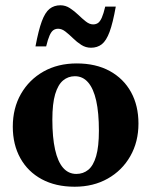

<svg xmlns="http://www.w3.org/2000/svg" viewBox="-20 -695 574 728"><path d="M269.5 -35.5Q295.5 -35.5 314.8 -51.2Q334 -67 344.5 -103Q355 -139 355 -199.5Q355 -267.5 344.8 -313.2Q334.5 -359 314.2 -382.5Q294 -406 264 -406Q238.5 -406 219.2 -390Q200 -374 189.2 -338Q178.5 -302 178.5 -241.5Q178.5 -174 188.8 -128Q199 -82 219.2 -58.8Q239.5 -35.5 269.5 -35.5ZM263 13Q191 13 138.2 -15.5Q85.5 -44 57 -95.5Q28.5 -147 28.5 -214.5Q28.5 -285 59.5 -339Q90.5 -393 145 -423.8Q199.5 -454.5 271 -454.5Q343.5 -454.5 396 -425.8Q448.5 -397 476.8 -345.8Q505 -294.5 505 -226.5Q505 -157 474 -102.8Q443 -48.5 388.5 -17.8Q334 13 263 13ZM419 -670Q408 -608 395.5 -574.2Q383 -540.5 366 -527.2Q349 -514 325 -514Q305 -514 288.2 -524.8Q271.5 -535.5 256.8 -550Q242 -564.5 228.2 -575.2Q214.5 -586 200.5 -586Q190 -586 182.2 -580.5Q174.5 -575 168 -560.5Q161.5 -546 155 -519H114.5Q126 -580.5 138.5 -614.2Q151 -648 168 -661.5Q185 -675 209 -675Q228.5 -675 245.2 -664Q262 -653 276.8 -638.8Q291.5 -624.5 305.5 -613.5Q319.5 -602.5 333 -602.5Q344 -602.5 351.8 -608Q359.5 -613.5 366 -628Q372.5 -642.5 379 -670Z"/></svg>

Font: Newsreader 24pt
Style: Bold
Weight: 700
Designer: Hugues Gentile
Foundry: Production Type
Version: Version 1.003